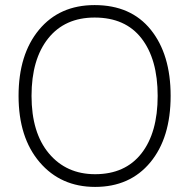

<svg xmlns="http://www.w3.org/2000/svg" viewBox="-20 -730 743 755"><path d="M354 5Q219 5 136 -92Q53 -189 53 -353Q53 -516 133.5 -613Q214 -710 352 -710Q495 -710 573 -613Q651 -516 651 -353Q651 -188 571 -91.5Q491 5 354 5ZM354 -45Q472 -45 536 -126.5Q600 -208 600 -353Q600 -497 536.5 -579Q473 -661 352 -661Q235 -661 169.5 -579Q104 -497 104 -353Q104 -208 172.5 -126.5Q241 -45 354 -45Z"/></svg>

Font: LXGW 975 Gothic SC 200W
Style: Regular
Weight: 200
Version: Version 2.01;February 25, 2021